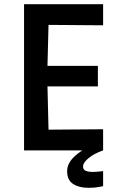

<svg xmlns="http://www.w3.org/2000/svg" viewBox="-20 -719 571 918"><path d="M95 0V-699H473V-598L212 -600L207 -404H448V-306H207L212 -99L473 -101V0ZM403 179Q358 179 329.5 160.5Q301 142 301 100Q301 62 335 30Q369 -2 413 -21L473 0Q430 15 403.5 37Q377 59 377 77Q377 92 389.5 97.5Q402 103 423 103Q439 103 456 101Q473 99 473 99V171Q473 171 453 175Q433 179 403 179Z"/></svg>

Font: Ruda
Style: Bold
Weight: 700
Designer: Mariela Monsalve and Angelina Sanchez
Foundry: Mariela Monsalve and Angelina Sanchez
Version: Version 2.000